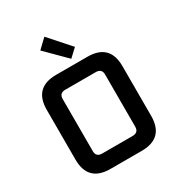

<svg xmlns="http://www.w3.org/2000/svg" viewBox="-214 -1078 1134 1219"><g transform="rotate(-30 352.5 -468.5)"><path d="M75 -163V-527Q75 -690 238 -690H467Q630 -690 630 -527V-163Q630 0 467 0H238Q75 0 75 -163ZM197 -154Q197 -111 241 -111H464Q508 -111 508 -154V-536Q508 -579 464 -579H241Q197 -579 197 -536ZM228 -874 294 -937 430 -784 372 -730Z"/></g></svg>

Font: Oxanium ExtraLight SemiBold
Style: Regular
Weight: 600
Version: Version 2.000